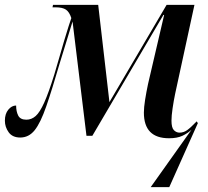

<svg xmlns="http://www.w3.org/2000/svg" viewBox="-22 -556 852 786"><path d="M595 210 762 -25Q746 -10 724.5 0Q703 10 670 10Q567 10 567 -95Q567 -116 572 -147.5Q577 -179 584 -212L650 -495H647L356 0H332L275 -468Q264 -433 252.5 -394.5Q241 -356 224 -302Q191 -189 167.5 -121Q144 -53 120 -23Q96 7 61 7Q29 7 13.5 -14.5Q-2 -36 -2 -62Q-2 -90 12 -107Q26 -124 44 -124Q44 -100 52.5 -83Q61 -66 86 -66Q107 -66 124 -81Q141 -96 159 -136Q177 -176 200 -250Q210 -283 220.5 -320Q231 -357 241 -390.5Q251 -424 259 -449Q267 -474 270 -482Q262 -507 248 -516.5Q234 -526 206 -526H193L195 -536H380L426 -138L660 -536H774L695 -172Q689 -143 684.5 -112.5Q680 -82 680 -62Q680 -33 690 -23Q700 -13 713 -13Q730 -13 744.5 -23.5Q759 -34 782 -58V-59H783L788 -52L671 210Z"/></svg>

Font: Noto Serif Display Condensed SemiBold
Style: Italic
Weight: 600
Width: 3
Italic angle: -12°
Designer: Monotype Design Team
Foundry: Monotype Imaging Inc.
Version: Version 2.009